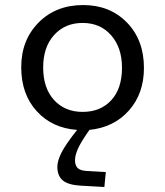

<svg xmlns="http://www.w3.org/2000/svg" viewBox="-20 -500 654 760"><path d="M207 160.2Q207 137.2 222.9 105Q238.8 72.8 285.2 14.2Q186.5 7.3 125.2 -60.1Q64 -127.4 64 -233.9Q64 -341.3 132.6 -410.6Q201.2 -480 309.1 -480Q415 -480 482.4 -410.9Q549.8 -341.8 549.8 -231Q549.8 -129.4 490.2 -62.5Q430.7 4.4 334 14.2Q299.3 63.5 288.1 89.6Q276.9 115.7 276.9 133.8Q276.9 154.3 287.1 164.8Q297.4 175.3 323.2 176.8L398.9 181.2L393.1 240.2L298.8 234.9Q249.5 231.9 228.3 213.9Q207 195.8 207 160.2ZM307.1 -57.1Q377.9 -57.1 420.4 -103.3Q462.9 -149.4 462.9 -231.9Q462.9 -311.5 419.9 -360.4Q377 -409.2 307.1 -409.2Q237.3 -409.2 194.1 -361.3Q150.9 -313.5 150.9 -232.9Q150.9 -151.4 193.8 -104.2Q236.8 -57.1 307.1 -57.1Z"/></svg>

Font: IntelOne Mono
Style: Regular
Weight: 400
Designer: Fred Shallcrass
Foundry: Frere-Jones Type LLC
Version: Version 1.200;hotconv 1.1.0;makeotfexe 2.6.0;FJTRelease1.2